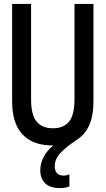

<svg xmlns="http://www.w3.org/2000/svg" viewBox="-20 -734 540 982"><path d="M250 10Q148 10 95 -46.5Q42 -103 42 -217V-714H139V-225Q139 -146 167.5 -112Q196 -78 250 -78Q306 -78 333.5 -112.5Q361 -147 361 -226V-714H458V-215Q458 -67 367 -16H369Q320 16 290 47.5Q260 79 260 117Q260 138 271 151Q282 164 305 164Q315 164 322.5 162Q330 160 335 157V219Q317 228 286 228Q236 228 211 203.5Q186 179 186 138Q186 101 203.5 68Q221 35 253 10Z"/></svg>

Font: Noto Sans Mono ExtraCondensed Medium
Style: Regular
Weight: 500
Width: 2
Designer: Monotype Design Team
Foundry: Monotype Imaging Inc.
Version: Version 2.014